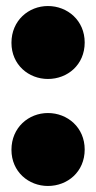

<svg xmlns="http://www.w3.org/2000/svg" viewBox="-20 -590 318 637"><path d="M139 -328C204 -328 261 -375 261 -449C261 -522 204 -570 139 -570C75 -570 18 -522 18 -448C18 -375 75 -328 139 -328ZM18 -93C18 -20 75 27 139 27C204 27 261 -20 261 -94C261 -167 204 -215 139 -215C75 -215 18 -167 18 -93Z"/></svg>

Font: Repo ExtraBlack
Style: Regular
Weight: 400
Designer: Stefan Peev
Foundry: Context Ltd
Version: Version 001.502